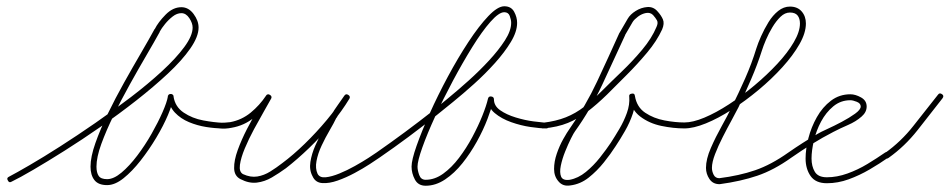

<svg xmlns="http://www.w3.org/2000/svg" viewBox="-20 -572 3032 613"><path d="M5 4Q0 -4 9 -8Q32 -20 75 -45Q118 -70 172 -104.5Q226 -139 284.5 -179.5Q343 -220 398 -262Q453 -304 497.5 -345Q542 -386 568.5 -422Q595 -458 595 -484Q595 -498 584.5 -514Q574 -530 559 -530Q545 -530 531.5 -519.5Q518 -509 507 -495.5Q496 -482 490 -471Q490 -471 490 -471Q490 -471 490 -470Q490 -470 490 -470Q490 -470 490 -470Q473 -439 447.5 -395.5Q422 -352 394.5 -302.5Q367 -253 343 -204Q319 -155 303.5 -112.5Q288 -70 288 -40Q288 -21 295 -10.5Q302 0 322 0Q343 0 368 -21Q393 -42 418 -75Q443 -108 464 -145Q485 -182 499 -214Q513 -246 516 -264Q517 -272 525 -272Q533 -272 534 -264Q539 -231 566.5 -212.5Q594 -194 629 -187.5Q664 -181 691 -180Q701 -180 701 -171Q700 -161 691 -162Q667 -162 638.5 -166.5Q610 -171 583.5 -182Q557 -193 538.5 -212.5Q520 -232 516 -262Q514 -270 525 -270Q536 -270 534 -262Q531 -240 516.5 -205.5Q502 -171 479 -132.5Q456 -94 429 -59.5Q402 -25 374.5 -3Q347 19 322 19Q294 19 281.5 3Q269 -13 269 -40Q269 -71 284.5 -115Q300 -159 324 -208.5Q348 -258 376 -308Q404 -358 430 -402.5Q456 -447 474 -480Q474 -480 474 -480Q474 -480 474 -480Q474 -479 474 -479Q474 -479 474 -479Q485 -501 508.5 -525Q532 -549 559 -549Q582 -549 598 -527.5Q614 -506 614 -484Q614 -455 587.5 -417Q561 -379 516 -337Q471 -295 415.5 -251.5Q360 -208 301 -167Q242 -126 186.5 -91Q131 -56 86.5 -30Q42 -4 17 8Q9 13 5 4Z M672 -171Q672 -181 681 -180Q690 -180 698.5 -180.5Q707 -181 715 -182Q752 -189 780.5 -212.5Q809 -236 829 -266Q834 -274 842 -269Q850 -264 845 -256Q838 -243 823 -217Q808 -191 791 -159.5Q774 -128 761.5 -98Q749 -68 746 -45.5Q743 -23 756 -16Q780 -5 801.5 -8.5Q823 -12 843 -24.5Q863 -37 881 -51Q916 -77 953 -113Q990 -149 1023 -188.5Q1056 -228 1079 -266Q1084 -274 1092 -268Q1100 -263 1095 -256Q1084 -241 1073.5 -226Q1063 -211 1054 -195Q1054 -195 1054 -195Q1054 -195 1054 -195Q1054 -195 1054 -195.5Q1054 -196 1054 -196Q1046 -179 1032.5 -156Q1019 -133 1007 -107.5Q995 -82 990.5 -58Q986 -34 994 -17Q1001 -4 1020 -6Q1039 -8 1063.5 -18Q1088 -28 1113 -42Q1138 -56 1156.5 -68Q1175 -80 1182 -85Q1189 -90 1195 -82Q1200 -75 1192 -69Q1182 -62 1160.5 -48Q1139 -34 1112 -19.5Q1085 -5 1058 4.5Q1031 14 1009 12.5Q987 11 978 -9Q967 -29 971 -55Q975 -81 987 -108Q999 -135 1013.5 -160.5Q1028 -186 1038 -204Q1038 -204 1038 -204.5Q1038 -205 1038 -205Q1038 -205 1038 -205Q1038 -205 1038 -205Q1047 -221 1058 -236Q1069 -251 1079 -266Q1084 -274 1092 -269Q1100 -264 1095 -256Q1072 -218 1038.5 -177Q1005 -136 967 -99.5Q929 -63 893 -35Q871 -19 848 -5.5Q825 8 800 11Q775 14 748 0Q728 -10 727.5 -35Q727 -60 739 -93Q751 -126 768.5 -160Q786 -194 803 -222Q820 -250 829 -266Q833 -274 842 -268Q850 -263 845 -256Q822 -222 791 -196.5Q760 -171 719 -164Q709 -162 699.5 -161.5Q690 -161 681 -162Q671 -162 672 -171Z M1182 -85Q1274 -149 1363 -219Q1381 -234 1411.5 -259Q1442 -284 1476.5 -315Q1511 -346 1541.5 -379Q1572 -412 1592 -443Q1612 -474 1612 -499Q1612 -509 1607.5 -521Q1603 -533 1590 -533Q1573 -533 1546 -502.5Q1519 -472 1488 -422Q1457 -372 1426 -314Q1395 -256 1369.5 -200.5Q1344 -145 1328.5 -101.5Q1313 -58 1313 -40Q1313 -28 1318.5 -13Q1324 2 1339 2Q1368 2 1395 -17.5Q1422 -37 1445.5 -68Q1469 -99 1488 -134.5Q1507 -170 1520 -202.5Q1533 -235 1538 -257Q1540 -265 1548 -264Q1557 -263 1557 -255Q1557 -234 1577 -220Q1597 -206 1626.5 -197Q1656 -188 1683 -184.5Q1710 -181 1723 -180Q1733 -180 1732 -171Q1732 -161 1723 -162Q1705 -162 1674 -166.5Q1643 -171 1612 -182Q1581 -193 1559.5 -211Q1538 -229 1538 -255Q1538 -263 1548 -262Q1558 -261 1556 -253Q1550 -228 1536.5 -192.5Q1523 -157 1502.5 -120Q1482 -83 1456.5 -51Q1431 -19 1401 1Q1371 21 1339 21Q1315 21 1304.5 1Q1294 -19 1294 -40Q1294 -61 1310 -106.5Q1326 -152 1352 -210Q1378 -268 1410 -327.5Q1442 -387 1475.5 -438Q1509 -489 1539 -520.5Q1569 -552 1590 -552Q1612 -552 1621.5 -534.5Q1631 -517 1631 -499Q1631 -471 1611 -438Q1591 -405 1560 -370.5Q1529 -336 1494 -304.5Q1459 -273 1427 -247Q1395 -221 1375 -205Q1285 -133 1192 -69Q1185 -64 1179 -72Q1174 -79 1182 -85Z M1705 -170Q1704 -179 1713 -180Q1755 -185 1786.5 -197.5Q1818 -210 1845.5 -231.5Q1873 -253 1904 -284Q1931 -311 1965.5 -344Q2000 -377 2030.5 -413.5Q2061 -450 2076 -486Q2082 -499 2077.5 -507Q2073 -515 2065 -524Q2056 -533 2042.5 -530.5Q2029 -528 2017 -519Q2005 -510 2000 -502Q1994 -491 1987.5 -480.5Q1981 -470 1975 -459Q1975 -459 1975 -459Q1975 -459 1975 -460Q1976 -460 1976 -460Q1976 -460 1976 -460Q1940 -381 1903 -302Q1866 -223 1816 -153Q1812 -148 1803 -130Q1794 -112 1784.5 -88.5Q1775 -65 1770.5 -43Q1766 -21 1771.5 -8Q1777 5 1799 2Q1826 -3 1850.5 -23Q1875 -43 1895.5 -69Q1916 -95 1930 -116Q1943 -136 1957.5 -160.5Q1972 -185 1981.5 -211.5Q1991 -238 1989 -263Q1988 -272 1997 -273Q2006 -275 2007 -266Q2013 -230 2040 -212Q2067 -194 2101.5 -187.5Q2136 -181 2165 -181Q2175 -180 2175 -171Q2174 -161 2165 -162Q2130 -162 2091.5 -170Q2053 -178 2024 -200Q1995 -222 1989 -262Q1987 -272 1997 -273Q2007 -274 2007 -265Q2010 -238 2000.5 -209.5Q1991 -181 1975.5 -154Q1960 -127 1946 -106Q1930 -81 1908 -53.5Q1886 -26 1859.5 -5Q1833 16 1801 20Q1777 24 1763 7Q1749 -9 1749 -32.5Q1749 -56 1757.5 -81Q1766 -106 1778 -127.5Q1790 -149 1800 -163Q1850 -234 1886.5 -312Q1923 -390 1958 -468Q1958 -468 1958 -468Q1958 -468 1959 -468Q1959 -469 1959 -469Q1959 -469 1959 -469Q1965 -480 1971.5 -490.5Q1978 -501 1984 -512Q1992 -526 2009.5 -537Q2027 -548 2046.5 -549.5Q2066 -551 2079 -536Q2091 -523 2096.5 -510Q2102 -497 2094 -478Q2077 -441 2046 -404Q2015 -367 1980.5 -332.5Q1946 -298 1918 -270Q1885 -238 1855.5 -215.5Q1826 -193 1793 -179.5Q1760 -166 1715 -162Q1706 -161 1705 -170Z M2165 -181Q2192 -181 2229 -196.5Q2266 -212 2307.5 -239Q2349 -266 2389 -299.5Q2429 -333 2462 -368.5Q2495 -404 2514.5 -437.5Q2534 -471 2534 -497Q2534 -513 2526.5 -522.5Q2519 -532 2502 -532Q2486 -532 2472 -518.5Q2458 -505 2446 -485Q2434 -465 2425.5 -445Q2417 -425 2413 -412Q2398 -365 2378.5 -320Q2359 -275 2338 -230Q2330 -214 2316 -188.5Q2302 -163 2287.5 -134.5Q2273 -106 2263 -80Q2253 -54 2253 -36Q2253 -25 2258.5 -14Q2264 -3 2277 -3Q2277 -3 2276 -3Q2276 -3 2276 -3Q2340 -11 2391 -28.5Q2442 -46 2497 -85Q2504 -90 2510 -82Q2515 -75 2507 -69Q2451 -29 2398 -11Q2345 7 2278 16Q2278 16 2277 16Q2277 16 2277 16Q2256 16 2245 -0.5Q2234 -17 2234 -36Q2234 -64 2249.5 -99.5Q2265 -135 2284 -169Q2303 -203 2315 -228Q2338 -274 2359 -321.5Q2380 -369 2395 -418Q2400 -434 2410 -456.5Q2420 -479 2433.5 -501Q2447 -523 2464.5 -537Q2482 -551 2502 -551Q2526 -551 2539.5 -535.5Q2553 -520 2553 -497Q2553 -467 2532.5 -431Q2512 -395 2478 -357.5Q2444 -320 2402 -285Q2360 -250 2316.5 -222Q2273 -194 2233.5 -178Q2194 -162 2165 -162Q2156 -161 2156 -171Q2155 -180 2165 -181Z M2494 -72Q2489 -79 2497 -85Q2520 -101 2543.5 -116Q2567 -131 2591 -145Q2599 -150 2621 -160Q2643 -170 2667.5 -183Q2692 -196 2710 -209Q2728 -222 2728 -232Q2728 -242 2715.5 -247Q2703 -252 2695 -252Q2664 -252 2640.5 -232.5Q2617 -213 2601.5 -184Q2586 -155 2578.5 -123Q2571 -91 2571 -66Q2571 -41 2581.5 -23.5Q2592 -6 2620 -6Q2652 -6 2685.5 -18Q2719 -30 2749.5 -48.5Q2780 -67 2806 -85Q2813 -90 2819 -82Q2824 -75 2816 -69Q2789 -50 2756.5 -31Q2724 -12 2689.5 0.5Q2655 13 2620 13Q2584 13 2568 -10Q2552 -33 2552 -66Q2552 -96 2561 -131Q2570 -166 2588 -198Q2606 -230 2633 -250.5Q2660 -271 2695 -271Q2711 -271 2729 -261Q2747 -251 2747 -232Q2747 -214 2731 -200Q2713 -184 2687.5 -173Q2662 -162 2641 -151Q2606 -133 2573 -112.5Q2540 -92 2507 -69Q2500 -64 2494 -72Z M2805 -83Q2857 -120 2896.5 -170.5Q2936 -221 2975 -270Q2980 -277 2988 -271Q2995 -266 2989 -258Q2950 -208 2909.5 -156.5Q2869 -105 2817 -68Q2809 -62 2803 -70Q2798 -78 2805 -83Z"/></svg>

Font: FRB American Cursive Guidelines Extralight
Style: Italic
Weight: 200
Italic angle: -25°
Version: Version 2.0;Modular Font Editor K font №1